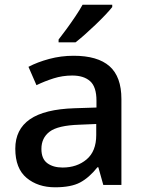

<svg xmlns="http://www.w3.org/2000/svg" viewBox="-20 -786 615 816"><path d="M293 -549Q395 -549 445.5 -504.5Q496 -460 496 -365V0H419L398 -75H394Q359 -31 320.5 -10.5Q282 10 214 10Q141 10 93 -30Q45 -70 45 -154Q45 -236 107 -279Q169 -322 297 -326L390 -329V-358Q390 -417 363 -441Q336 -465 287 -465Q246 -465 208 -453Q170 -441 135 -424L101 -502Q139 -522 189 -535.5Q239 -549 293 -549ZM317 -256Q226 -253 191 -226.5Q156 -200 156 -153Q156 -111 181 -92.5Q206 -74 246 -74Q307 -74 348 -108.5Q389 -143 389 -212V-259ZM457 -756Q446 -742 427 -722Q408 -702 385.5 -680.5Q363 -659 341 -639.5Q319 -620 301 -606H229V-618Q244 -637 263 -663Q282 -689 300.5 -716.5Q319 -744 331 -766H457Z"/></svg>

Font: Noto Sans Kawi Medium
Style: Regular
Weight: 500
Designer: Fadhl Haqq
Version: Version 1.000